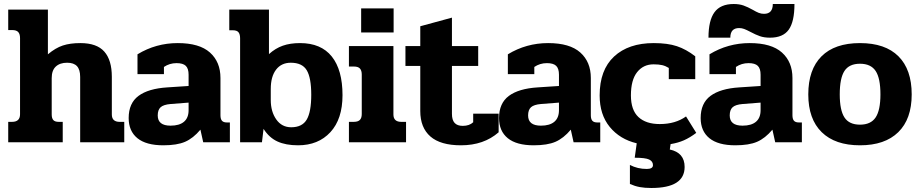

<svg xmlns="http://www.w3.org/2000/svg" viewBox="-20 -710 4590 958"><path d="M21 -102H40Q80 -102 80 -140V-520Q80 -540 71 -550Q62 -560 41 -560H21V-662H219V-439Q257 -471 293.5 -483Q330 -495 381 -495Q463 -495 500.5 -452.5Q538 -410 538 -327V-139Q538 -102 577 -102H600V0H380V-326Q380 -363 364 -380Q348 -397 315 -397Q279 -397 258.5 -378Q238 -359 238 -320V-139Q238 -120 246 -111Q254 -102 273 -102H293V0H21Z M622 -121Q622 -195 671 -231.5Q720 -268 815 -274L921 -281V-337Q921 -368 907 -381.5Q893 -395 861 -395Q826 -395 798 -376V-340H666V-439Q758 -495 867 -495Q975 -495 1027.5 -448Q1080 -401 1080 -321V-135Q1080 -116 1087.5 -107.5Q1095 -99 1112 -99H1127V0H994L980 -63Q944 -20 903.5 -2.5Q863 15 795 15Q709 15 665.5 -20.5Q622 -56 622 -121ZM921 -160V-198L831 -191Q796 -188 781.5 -175Q767 -162 767 -134Q767 -83 831 -83Q875 -83 898 -102.5Q921 -122 921 -160Z M1295 -67 1287 0H1178V-519Q1178 -539 1170 -549Q1162 -559 1141 -559H1124V-662H1322V-440Q1354 -469 1391 -482Q1428 -495 1477 -495Q1582 -495 1635.5 -428Q1689 -361 1689 -235Q1689 -116 1628.5 -50.5Q1568 15 1467 15Q1406 15 1364.5 -4Q1323 -23 1295 -67ZM1533 -237Q1533 -322 1510.5 -359.5Q1488 -397 1431 -397Q1384 -397 1357.5 -362.5Q1331 -328 1331 -266V-211Q1331 -153 1358.5 -114Q1386 -75 1433 -75Q1488 -75 1510.5 -113.5Q1533 -152 1533 -237Z M1782 -668H1944V-548H1782ZM1721 -102H1745Q1766 -102 1775.5 -111.5Q1785 -121 1785 -141V-338Q1785 -358 1776 -368Q1767 -378 1746 -378H1721V-480H1943V-139Q1943 -102 1982 -102H2006V0H1721Z M2077 -156V-381H2003V-480H2077V-579L2235 -622V-480H2366V-381H2235V-142Q2235 -111 2248.5 -96.5Q2262 -82 2289 -82Q2322 -82 2341 -100V-143H2468V-50Q2394 15 2280 15Q2178 15 2127.5 -29Q2077 -73 2077 -156Z M2470 -121Q2470 -195 2519 -231.5Q2568 -268 2663 -274L2769 -281V-337Q2769 -368 2755 -381.5Q2741 -395 2709 -395Q2674 -395 2646 -376V-340H2514V-439Q2606 -495 2715 -495Q2823 -495 2875.5 -448Q2928 -401 2928 -321V-135Q2928 -116 2935.5 -107.5Q2943 -99 2960 -99H2975V0H2842L2828 -63Q2792 -20 2751.5 -2.5Q2711 15 2643 15Q2557 15 2513.5 -20.5Q2470 -56 2470 -121ZM2769 -160V-198L2679 -191Q2644 -188 2629.5 -175Q2615 -162 2615 -134Q2615 -83 2679 -83Q2723 -83 2746 -102.5Q2769 -122 2769 -160Z M3396 123Q3396 228 3230 228Q3197 228 3172.5 223.5Q3148 219 3123 208V113Q3161 133 3207 133Q3238 133 3238 114Q3238 95 3219 86Q3200 77 3147 77L3157 5Q3073 -15 3022.5 -76.5Q2972 -138 2972 -234Q2972 -361 3044 -428Q3116 -495 3242 -495Q3311 -495 3357.5 -479.5Q3404 -464 3449 -429V-315H3317V-371Q3301 -381 3284 -385Q3267 -389 3241 -389Q3190 -389 3159 -350Q3128 -311 3128 -234Q3128 -161 3165.5 -126Q3203 -91 3272 -91Q3350 -91 3403 -129L3454 -47Q3422 -23 3392.5 -10Q3363 3 3326 9L3322 36Q3396 52 3396 123Z M3641 -690Q3669 -690 3690 -682.5Q3711 -675 3736 -661Q3753 -651 3765.5 -646Q3778 -641 3792 -641Q3836 -641 3836 -690H3944Q3944 -602 3915.5 -562Q3887 -522 3822 -522Q3793 -522 3771.5 -529.5Q3750 -537 3724 -551Q3705 -561 3693 -565.5Q3681 -570 3668 -570Q3624 -570 3624 -522H3515Q3515 -608 3545 -649Q3575 -690 3641 -690ZM3476 -121Q3476 -195 3525 -231.5Q3574 -268 3669 -274L3775 -281V-337Q3775 -368 3761 -381.5Q3747 -395 3715 -395Q3680 -395 3652 -376V-340H3520V-439Q3612 -495 3721 -495Q3829 -495 3881.5 -448Q3934 -401 3934 -321V-135Q3934 -116 3941.5 -107.5Q3949 -99 3966 -99H3981V0H3848L3834 -63Q3798 -20 3757.5 -2.5Q3717 15 3649 15Q3563 15 3519.5 -20.5Q3476 -56 3476 -121ZM3775 -160V-198L3685 -191Q3650 -188 3635.5 -175Q3621 -162 3621 -134Q3621 -83 3685 -83Q3729 -83 3752 -102.5Q3775 -122 3775 -160Z M4013 -239Q4013 -363 4079 -429Q4145 -495 4271 -495Q4397 -495 4463 -429Q4529 -363 4529 -239Q4529 -116 4462 -50.5Q4395 15 4271 15Q4147 15 4080 -50.5Q4013 -116 4013 -239ZM4373 -239Q4373 -320 4349 -356Q4325 -392 4271 -392Q4217 -392 4193.5 -356Q4170 -320 4170 -239Q4170 -160 4193.5 -124Q4217 -88 4271 -88Q4325 -88 4349 -124Q4373 -160 4373 -239Z"/></svg>

Font: Pridi SemiBold
Style: Regular
Weight: 600
Designer: Katatrad Team
Foundry: CadsonDemak
Version: Version 1.001